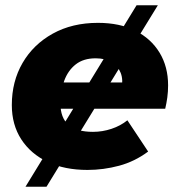

<svg xmlns="http://www.w3.org/2000/svg" viewBox="-20 -638 678 731"><path d="M313 9Q226 9 161.5 -21.5Q97 -52 61 -107.5Q25 -163 25 -238Q25 -328 66 -398.5Q107 -469 181 -510Q255 -551 353 -551Q436 -551 495.5 -521Q555 -491 587.5 -437.5Q620 -384 620 -313Q620 -289 617 -267Q614 -245 609 -224H174L192 -324H521L442 -295Q450 -334 439.5 -360.5Q429 -387 404.5 -401.5Q380 -416 344 -416Q298 -416 268.5 -393Q239 -370 224.5 -330.5Q210 -291 210 -245Q210 -189 241 -162.5Q272 -136 334 -136Q370 -136 404.5 -147.5Q439 -159 465 -180L544 -61Q493 -23 433.5 -7Q374 9 313 9ZM77 73 500 -618H581L157 73Z"/></svg>

Font: Montserrat Thin ExtraBold
Style: Italic
Weight: 800
Italic angle: -11.3°
Version: Version 9.000